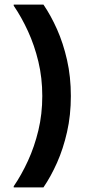

<svg xmlns="http://www.w3.org/2000/svg" viewBox="-20 -670 390 840"><path d="M170 150H40V145Q74.2 95 102.5 33.3Q130.8 -28.3 147.9 -99.6Q165 -170.8 165 -250Q165 -329.2 147.9 -400.4Q130.8 -471.7 102.5 -533.3Q74.2 -595 40 -645V-650H170Q202.5 -602.5 229.6 -541.7Q256.7 -480.8 273.3 -407.5Q290 -334.2 290 -250Q290 -165.8 273.3 -92.5Q256.7 -19.2 229.6 41.7Q202.5 102.5 170 150Z"/></svg>

Font: Familjen Grotesk Variable
Style: Regular
Weight: 400
Designer: Anders Wikstroem, Jonas Baeckman, Matilda Gysing, Kristian Moeller
Foundry: Familjen STHLM AB
Version: Version 2.000